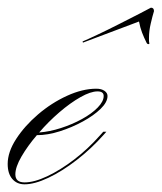

<svg xmlns="http://www.w3.org/2000/svg" viewBox="-56 -473 421 500"><path d="M8 2Q33 2 67 -14Q101 -30 137 -57.5Q173 -85 204 -120L213 -130H221L214 -122Q182 -86 144 -56.5Q106 -27 70 -10Q34 7 8 7Q-12 7 -24 -7Q-36 -21 -36 -46Q-36 -77 -14 -111Q8 -145 43 -175Q78 -205 118.5 -223.5Q159 -242 195 -242Q208 -242 216 -236.5Q224 -231 224 -223Q224 -207 206 -189.5Q188 -172 159.5 -156.5Q131 -141 99.5 -131Q68 -121 40 -121Q16 -93 0 -65.5Q-16 -38 -16 -19Q-16 2 8 2ZM198 -235Q180 -235 153.5 -220Q127 -205 98.5 -180.5Q70 -156 46 -128Q73 -130 102.5 -139.5Q132 -149 157.5 -163Q183 -177 198.5 -193Q214 -209 214 -223Q214 -235 198 -235ZM160 -362 159 -365Q171 -370 197.5 -382.5Q224 -395 253.5 -410Q283 -425 306.5 -437Q330 -449 337 -453Q345 -453 345 -444Q341 -431 336.5 -411.5Q332 -392 332 -375Q332 -371 332 -367.5Q332 -364 333 -360Q333 -358 330 -358Q328 -358 326 -361Q319 -375 314 -388Q309 -401 306 -417Z"/></svg>

Font: Ballet 72pt
Style: Regular
Weight: 400
Designer: Maximiliano R. Sproviero
Foundry: Omnibus-Type
Version: Version 1.100; ttfautohint (v1.8.3)